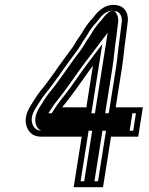

<svg xmlns="http://www.w3.org/2000/svg" viewBox="-20 -734 624 805"><path d="M342 -284H241C247.5 -293.9 256.5 -302.8 264.9 -315C301.7 -361 334.8 -412.9 369.7 -459ZM507.5 -578C510.2 -594.8 512.2 -620.2 514.6 -635C521.5 -670.3 507.1 -702.1 479.5 -710C428 -724.7 393.1 -691 370.5 -660C357.4 -646.3 341.7 -626.3 331.6 -610C329.5 -605.3 327.2 -601.3 324.7 -598L315.5 -584C301.2 -566 291 -542.1 276 -524C258.9 -502.4 243.4 -479.2 226.2 -456L208.1 -430C190 -405.6 169.6 -375.9 149.9 -353C133.7 -332.8 121.8 -312.1 106.6 -288C89.4 -259.3 83.9 -233 90.1 -209C96.2 -184.8 114.9 -161 150.5 -161H322.5L288.9 51H411.9L445.5 -161H559.5L579 -284H465L491.3 -450C498.7 -497.1 500.7 -534.5 507.5 -578ZM363 -259 409 -549.3 350.3 -471.9C314.3 -424.4 281.4 -372.7 246 -328.5C238.1 -318.6 230 -309.7 220.4 -295.2L196.6 -259ZM482.5 -578C475.4 -532.9 473.5 -495.5 466.3 -450L436 -259H550L538.5 -186H424.5L390.9 26H317.9L351.5 -186H154.5C131.6 -186 119.3 -200.5 114.7 -218.6C110.3 -235.5 113.7 -254 127.7 -277.6C144.1 -303.5 154.7 -321.7 168.5 -339.1C190.6 -365 209.7 -393.1 228 -417.8L246.1 -443.8C264.6 -468.8 278.9 -490.4 294.8 -510.4C313.8 -533.4 324.3 -557.8 335.3 -571.7L344.8 -586C348.7 -591.5 351.6 -596.8 353.6 -601.1C363.7 -616.9 377.5 -633.8 389 -645.9C410.1 -674.8 431.8 -696.5 469.1 -685.9C483 -681.9 495 -663 489.6 -635.5C486.8 -617.8 485 -593.6 482.5 -578ZM378 -259H182.6L204 -291.5C212.7 -304.7 221.5 -313.2 228.7 -323.6C264.5 -368.3 297.6 -420.3 333.6 -467.8L431.5 -596.9ZM467.5 -578C470.1 -594 472 -618.7 474.6 -635.3C480.7 -666.5 463.3 -685.8 459.8 -687.1C448.3 -690.3 437.7 -689.5 414.6 -661.5C411.5 -657.8 408.7 -654 405.8 -650.2C394.1 -637.9 379.7 -620.1 369.7 -604.2C367.7 -600.1 364.7 -594.6 361.3 -589.9L351.9 -575.6C339.9 -560.6 330.8 -538.2 311.5 -514.5C295.7 -494.6 280.7 -472 262.7 -447.7L244.5 -421.7C226.3 -397.2 206.8 -368.5 185.3 -343.3C171.2 -325.7 159.9 -306.3 144 -281.1C129.2 -256.2 124.9 -234.4 129.8 -215.3C135.6 -192.2 151.4 -186 154.5 -186H366.5L332.9 26H375.9L409.5 -186H523.5L535 -259H421L451.3 -450C458.6 -496.1 460.5 -533.5 467.5 -578Z"/></svg>

Font: Tape
Style: Regular
Weight: 500
Foundry: Cannot Into Space Fonts
Version: Version 0.97